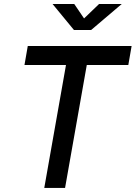

<svg xmlns="http://www.w3.org/2000/svg" viewBox="-20 -918 663 938"><path d="M196.3 0 318.8 -693.4H420.4L297.9 0ZM99.6 -600.6 115.7 -693.4H623L606.9 -600.6ZM341.3 -771.5 236.8 -898.4H342.8L394.5 -822.3H384.8L463.9 -898.4H574.7L425.3 -771.5Z"/></svg>

Font: Cascadia Mono NF
Style: Italic
Weight: 400
Italic angle: -10°
Monospace: yes
Designer: Aaron Bell
Foundry: Saja Typeworks
Version: Version 2404.023